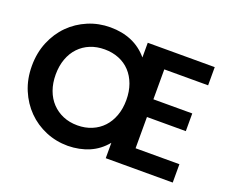

<svg xmlns="http://www.w3.org/2000/svg" viewBox="-116 -895 1304 1091"><g transform="rotate(20 536.0 -350.0)"><path d="M749 -588V-407H984V-300H749V-111H1014V0H609V-93Q567 -42 509.5 -17.5Q452 7 382 8Q310 8 247 -18.5Q184 -45 137 -92.5Q90 -140 62.5 -205.5Q35 -271 35 -350Q35 -429 62.5 -495Q90 -561 137 -608Q184 -655 247 -681.5Q310 -708 381 -708Q452 -708 509.5 -683.5Q567 -659 609 -609V-698H1014V-588ZM393 -579Q345 -579 306 -563Q267 -547 238.5 -517Q210 -487 194.5 -444.5Q179 -402 179 -350Q179 -298 194.5 -255.5Q210 -213 238.5 -183Q267 -153 306 -136.5Q345 -120 393 -120Q440 -120 479.5 -136.5Q519 -153 547 -183Q575 -213 590.5 -255.5Q606 -298 606 -350Q606 -402 590.5 -444.5Q575 -487 547 -517Q519 -547 479.5 -563Q440 -579 393 -579Z"/></g></svg>

Font: SVN-Poppins SemiBold
Style: Regular
Weight: 600
Designer: Ninad Kale (Devanagari), Jonny Pinhorn (Latin)
Foundry: Indian Type Foundry
Version: Version 3.002 2017